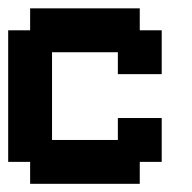

<svg xmlns="http://www.w3.org/2000/svg" viewBox="-20 -449 469 469"><path d="M321.4 -375H375V-267.9H267.9V-321.4H107.1V-107.1H267.9V-160.7H375V-53.6H321.4V0H53.6V-53.6H0V-375H53.6V-428.6H321.4Z"/></svg>

Font: Jersey 10
Style: Regular
Weight: 400
Designer: Sarah Cadigan-Fried
Version: Version 1.000